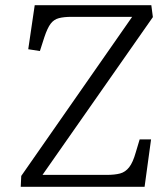

<svg xmlns="http://www.w3.org/2000/svg" viewBox="-20 -721 644 741"><path d="M570 -655 144 -46H391Q423 -46 443.5 -51.5Q464 -57 478.5 -75.5Q493 -94 504 -133L519 -183H563L538 0H60L62 -42L490 -656H256Q227 -656 207.5 -651Q188 -646 175.5 -629.5Q163 -613 151 -577L134 -524L89 -531L114 -701H564Z"/></svg>

Font: Literata Light
Style: Italic
Weight: 300
Italic angle: -2°
Designer: Latin by Veronika Burian and Jose Scaglione. Greek by Irene Vlachou. Cyrillic by Vera Evstafieva
Foundry: TypeTogether
Version: Version 3.103;gftools[0.9.29]